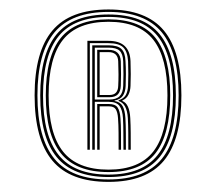

<svg xmlns="http://www.w3.org/2000/svg" viewBox="-20 -884 444 395"><path d="M203.2 -509.8Q124.2 -509.8 87.8 -553.5Q51.2 -597.2 51.2 -687.8Q51.2 -777.8 87.8 -821.1Q124.2 -864.5 203.2 -864.5Q281.2 -864.5 317.2 -821.1Q353.2 -777.8 353.2 -687.8Q353.2 -597.2 317.2 -553.5Q281.2 -509.8 203.2 -509.8ZM203.2 -514.8Q278.2 -514.8 312.9 -557.2Q347.5 -599.8 347.5 -687.8Q347.5 -775.2 312.9 -817.4Q278.2 -859.5 203.2 -859.5Q127.2 -859.5 92.1 -817.4Q57 -775.2 57 -687.8Q57 -599.8 92.1 -557.2Q127.2 -514.8 203.2 -514.8ZM203.2 -519.8Q130.2 -519.8 96.5 -561Q62.8 -602.2 62.8 -687.8Q62.8 -772.8 96.5 -813.5Q130.2 -854.2 203.2 -854.2Q275.2 -854.2 308.5 -813.5Q341.8 -772.8 341.8 -687.8Q341.8 -602.2 308.5 -561Q275.2 -519.8 203.2 -519.8ZM203.2 -524.8Q272.5 -524.8 304.2 -564.9Q336 -605 336 -687.8Q336 -770.2 304.2 -809.8Q272.5 -849.2 203.2 -849.2Q133 -849.2 100.8 -809.8Q68.5 -770.2 68.5 -687.8Q68.5 -605 100.8 -564.9Q133 -524.8 203.2 -524.8ZM203.2 -530Q136 -530 105.1 -568.8Q74.2 -607.5 74.2 -687.8Q74.2 -767.8 105.1 -806Q136 -844.2 203.2 -844.2Q269.5 -844.2 299.9 -806Q330.2 -767.8 330.2 -687.8Q330.2 -607.5 299.9 -568.8Q269.5 -530 203.2 -530ZM203.2 -535Q266.5 -535 295.5 -572.4Q324.5 -609.8 324.5 -687.8Q324.5 -765 295.5 -802.1Q266.5 -839.2 203.2 -839.2Q139 -839.2 109.5 -802.1Q80 -765 80 -687.8Q80 -609.8 109.5 -572.4Q139 -535 203.2 -535ZM159.8 -576V-800H203Q247 -800 248.5 -758Q249 -745 249 -731.4Q249 -717.8 248.5 -707.5Q248.2 -697 244.1 -688.9Q240 -680.8 231.8 -677.5V-676.2Q246.5 -670.5 248 -641Q248.8 -627 248.9 -610.5Q249 -594 249 -576H244Q244 -594 243.9 -610.5Q243.8 -627 243 -641Q241.2 -671 224 -676.2V-677.8Q234.5 -681 238.8 -688.6Q243 -696.2 243.5 -707.5Q244 -717.8 244 -731.8Q244 -745.8 243.5 -758Q242.2 -778.2 233.2 -786.8Q224.2 -795.2 203 -795.2H164.8V-576ZM180 -576V-670H204.2Q217 -670 221.9 -662.9Q226.8 -655.8 227.8 -640.8Q228.8 -627.2 228.9 -610.6Q229 -594 229 -576H224Q224 -594 223.9 -610.9Q223.8 -627.8 222.8 -640.8Q222 -653 218.2 -659.1Q214.5 -665.2 204.5 -665.2H185V-576ZM169.8 -576V-790.8H203Q222 -790.8 229.8 -783.2Q237.5 -775.8 238.2 -758Q239 -745.5 239 -731.6Q239 -717.8 238.5 -707.5Q238 -695 232.9 -687.2Q227.8 -679.5 215.8 -677.2V-676.2Q227.5 -674.2 232.2 -665.8Q237 -657.2 238 -641Q238.8 -627 238.9 -610.5Q239 -594 239 -576H234Q233.8 -594 233.8 -610.5Q233.8 -627 233 -640.8Q232 -658.2 225.6 -666.4Q219.2 -674.5 204.2 -674.5H175V-576ZM175 -679.2H204.8Q219.2 -679.2 226.1 -686.1Q233 -693 233.5 -707.5Q234 -717.8 234 -731.6Q234 -745.5 233.5 -758Q232.8 -773.2 226.1 -779.6Q219.5 -786 203 -786H175ZM180 -684V-781.5H203Q227.5 -781.5 228.5 -757.8Q229 -745.2 229 -731.5Q229 -717.8 228.5 -707.5Q228 -695.5 222.4 -689.8Q216.8 -684 204.8 -684ZM185 -688.5H204.5Q214.2 -688.5 218.6 -693.4Q223 -698.2 223.2 -707.5Q223.8 -717.5 223.8 -731.2Q223.8 -745 223.2 -757.8Q222.5 -776.8 203 -776.8H185Z"/></svg>

Font: Big Shoulders Inline Display Thin Medium
Style: Regular
Weight: 500
Version: Version 2.002